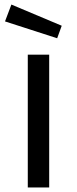

<svg xmlns="http://www.w3.org/2000/svg" viewBox="-20 -823 339 843"><path d="M231 -655 2 -729 30 -803 251 -710ZM102 0V-583H196V0Z"/></svg>

Font: Ruda Medium
Style: Regular
Weight: 500
Version: Version 2.001